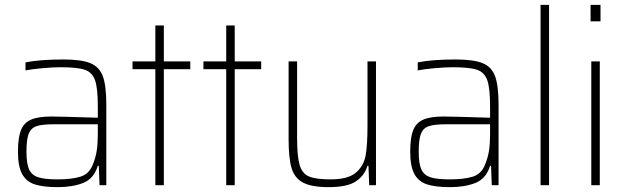

<svg xmlns="http://www.w3.org/2000/svg" viewBox="-20 -763 2578 791"><path d="M54 -138Q54 -195 66 -226Q78 -257 107.5 -270Q137 -283 192 -283Q223 -283 383 -278V-324Q383 -400 371.5 -432.5Q360 -465 329.5 -475.5Q299 -486 229 -486Q197 -486 153.5 -482Q110 -478 85 -473V-506Q145 -518 241 -518Q316 -518 353 -502.5Q390 -487 404 -448Q418 -409 418 -330V0H390L387 -80H383Q367 -27 323 -9.5Q279 8 218 8Q158 8 123 -3.5Q88 -15 71 -46.5Q54 -78 54 -138ZM362 -84Q374 -113 378.5 -142Q383 -171 383 -210V-251H201Q153 -251 130 -243Q107 -235 98 -211.5Q89 -188 89 -138Q89 -90 99.5 -66Q110 -42 136.5 -33Q163 -24 217 -24Q275 -24 311 -35Q347 -46 362 -84Z M620 0V-478H526V-510H620V-658H655V-510H764V-478H655V0Z M912 0V-478H818V-510H912V-658H947V-510H1056V-478H947V0Z M1169 -190V-510H1204V-195Q1204 -118 1214.5 -83Q1225 -48 1253 -36Q1281 -24 1342 -24Q1414 -24 1446.5 -52Q1479 -80 1486.5 -123.5Q1494 -167 1494 -246V-510H1529V0H1501L1498 -80H1494Q1482 -40 1446.5 -16Q1411 8 1334 8Q1263 8 1228 -11Q1193 -30 1181 -71Q1169 -112 1169 -190Z M1670 -138Q1670 -195 1682 -226Q1694 -257 1723.5 -270Q1753 -283 1808 -283Q1839 -283 1999 -278V-324Q1999 -400 1987.5 -432.5Q1976 -465 1945.5 -475.5Q1915 -486 1845 -486Q1813 -486 1769.5 -482Q1726 -478 1701 -473V-506Q1761 -518 1857 -518Q1932 -518 1969 -502.5Q2006 -487 2020 -448Q2034 -409 2034 -330V0H2006L2003 -80H1999Q1983 -27 1939 -9.5Q1895 8 1834 8Q1774 8 1739 -3.5Q1704 -15 1687 -46.5Q1670 -78 1670 -138ZM1978 -84Q1990 -113 1994.5 -142Q1999 -171 1999 -210V-251H1817Q1769 -251 1746 -243Q1723 -235 1714 -211.5Q1705 -188 1705 -138Q1705 -90 1715.5 -66Q1726 -42 1752.5 -33Q1779 -24 1833 -24Q1891 -24 1927 -35Q1963 -46 1978 -84Z M2207 0V-743H2242V0Z M2413 -675V-743H2454V-675ZM2416 0V-510H2451V0Z"/></svg>

Font: Saira Semi Condensed Thin
Style: Regular
Weight: 100
Width: 4
Designer: Hector Gatti with collaboration of the Omnibus-Type team
Foundry: Omnibus-Type
Version: Version 1.001; ttfautohint (v1.8)